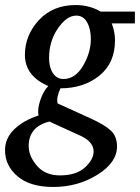

<svg xmlns="http://www.w3.org/2000/svg" viewBox="-51 -514 556 763"><path d="M485 -421H393Q406 -388 406 -354Q406 -263 343.5 -213Q281 -163 189 -163Q172 -125 178 -103L312 -42Q365 -18 389.5 5Q414 28 414 68Q414 132 336 180.5Q258 229 161 229Q68 229 18.5 186.5Q-31 144 -31 83Q-31 35 6 -0.5Q43 -36 102 -55Q97 -79 109 -115.5Q121 -152 141 -172Q48 -212 48 -296Q48 -374 103.5 -434Q159 -494 250 -494Q304 -494 349 -468H485ZM310 -359Q310 -399 295 -425.5Q280 -452 252 -452Q214 -452 179 -401Q144 -350 144 -283Q144 -246 159.5 -223Q175 -200 201 -200Q248 -200 279 -252.5Q310 -305 310 -359ZM321 88Q321 50 270 26L145 -31Q63 -10 63 66Q63 107 96 145Q129 183 187 183Q252 183 286.5 151.5Q321 120 321 88Z"/></svg>

Font: Veleka
Style: Italic
Weight: 400
Italic angle: -12°
Designer: Stefan Peev, Context Ltd, 2016; SIL International, 1997-2014.
Foundry: Stefan Peev, Context Ltd, 2016
Version: Version 1.000